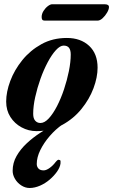

<svg xmlns="http://www.w3.org/2000/svg" viewBox="-20 -615 543 921"><path d="M154.7 14Q116.8 14 83.5 -4.1Q50.2 -22.1 29.9 -53.8Q9.6 -85.6 9.6 -127.7Q9.6 -173.9 29.3 -226.7Q49.1 -279.6 87 -326.5Q124.9 -373.3 178.7 -403.1Q232.4 -432.9 300.5 -432.9Q366.9 -432.9 407.5 -395.2Q448.1 -357.5 448.1 -290.3Q448.1 -244.4 428.5 -191.8Q408.8 -139.1 370.8 -92.3Q332.8 -45.5 278.5 -15.8Q224.2 14 154.7 14ZM174 -25Q193.9 -25 214.3 -47.3Q234.7 -69.5 253.5 -105.9Q272.3 -142.4 287 -186.3Q301.6 -230.1 310.5 -274Q319.3 -317.9 319.3 -353.5Q319.3 -374.6 311.2 -385.5Q303.1 -396.3 285.3 -396.3Q268.1 -396.3 248.1 -374.4Q228.1 -352.6 208.9 -316.5Q189.7 -280.4 174.1 -236.8Q158.6 -193.2 148.9 -149.4Q139.2 -105.7 139.2 -69Q139.2 -46.6 149.1 -35.8Q158.9 -25 174 -25ZM122.5 286.8Q101.1 286.8 82 274.4Q62.9 261.9 51.8 242.9Q40.7 224 40.7 204.5Q40.7 166.2 59.5 133.3Q78.3 100.4 108.1 72.7Q137.9 44.9 172.4 22.5Q206.8 0.2 238.9 -18H279.9Q247 4.7 218.7 37.4Q190.4 70.1 173.3 105Q156.3 139.9 156.3 171.6Q156.3 184.6 164.5 193.5Q172.6 202.3 189.2 202.3Q201.9 202.3 218.1 190.7Q234.3 179.1 246.6 162.5Q248.6 160.5 251.4 157.2Q254.2 154 257.8 152.1Q261.3 150.3 264.6 152.3Q270.3 152.7 270.4 158.9Q270.5 165.2 270.2 169.8Q267.8 187.8 253.6 208.2Q239.3 228.5 218.2 246.6Q197.1 264.6 172 275.6Q146.8 286.6 122.5 286.8ZM194.5 -516.1Q185.6 -516.1 182.7 -520.7Q179.8 -525.2 179.8 -533.3Q179.8 -548.3 188.7 -562.5Q197.6 -576.6 209.5 -585.6Q221.3 -594.6 230.1 -594.6H481.4Q502.7 -594.6 502.7 -581.3Q502.7 -570 493.7 -554.6Q484.8 -539.2 472.3 -527.7Q459.8 -516.1 447.8 -516.1Z"/></svg>

Font: EB Garamond
Style: Italic
Weight: 400
Italic angle: -17.2°
Designer: Georg Duffner and Octavio Pardo
Foundry: Georg Duffner
Version: Version 1.001